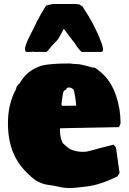

<svg xmlns="http://www.w3.org/2000/svg" viewBox="-20 -913 648 965"><path d="M327 -594Q331 -594 336 -593.5Q341 -593 348 -592Q350 -592 355 -591.5Q360 -591 366 -591Q387 -591 443 -574H449Q456 -574 460 -571Q461 -570 462 -568.5Q463 -567 464 -567Q469 -567 470 -564L489 -548Q538 -506 563 -433Q586 -366 586 -293L578 -274L310 -269L281 -268L282 -242L286 -218L295 -194L321 -171Q332 -162 352.5 -156Q373 -150 395 -150H400Q417 -150 442 -157.5Q467 -165 495 -172L551 -186L563 -171L581 -44L570 -26Q524 -4 487 8Q450 20 418 24Q390 27 369.5 29.5Q349 32 331 32Q301 32 277 26Q253 20 227 17Q190 13 157 -8Q87 -62 54.5 -127.5Q22 -193 20 -284Q18 -387 60 -464L65 -481Q69 -483 69.5 -484.5Q70 -486 71 -486L73 -490L79 -494Q114 -560 192 -584Q239 -594 327 -594ZM327 -473Q324 -473 320 -472.5Q316 -472 314 -467Q312 -461 305 -459Q298 -457 295 -434Q292 -409 289.5 -395Q287 -381 297 -381L363 -382L360 -412L357 -431L353 -452Q353 -456 351.5 -458Q350 -460 349 -464L339 -471Q333 -473 327 -473ZM137 -652H115Q106 -652 106 -665V-672Q110 -695 133 -739Q136 -744 139.5 -752Q143 -760 149 -770L165 -804L186 -843Q190 -848 195.5 -858Q201 -868 209 -881L214 -886L247 -893H357L378 -891L394 -881L425 -832Q455 -782 478 -728Q493 -694 497 -672L498 -669V-665Q498 -652 487 -652H393Q388 -652 383 -659Q370 -674 365 -681.5Q360 -689 356 -696Q352 -701 349 -704.5Q346 -708 343 -712Q333 -724 323 -738Q313 -752 301 -768Q288 -745 280 -730Q272 -715 265 -708L255 -698Q238 -681 227.5 -666.5Q217 -652 211 -652H183L180 -653L177 -652H155Q151 -652 148 -653Q139 -653 137 -652Z"/></svg>

Font: Sigmar
Style: Regular
Weight: 400
Designer: Vernon Adams
Foundry: Vernon Adams
Version: Version 1.000; ttfautohint (v1.8.4.7-5d5b);gftools[0.9.24]